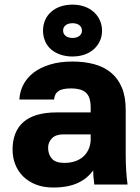

<svg xmlns="http://www.w3.org/2000/svg" viewBox="-20 -815 620 848"><path d="M214.7 13.2Q249.5 13.2 276.8 7.8Q304.2 2.5 325.8 -8Q347.5 -18.5 363.7 -32.1Q379.8 -45.7 391.7 -62.2Q391.7 -53.3 392.1 -45.2Q392.5 -37 393.2 -30.1Q394 -23.2 394.8 -16.2Q395.6 -9.3 396.5 0H543.3Q539.3 -30 537.3 -61.5Q535.2 -93 535.2 -135V-330Q535.2 -388.3 518.1 -428.5Q501 -468.8 470.1 -494.2Q439.3 -519.7 396.4 -531.4Q353.5 -543.2 299.5 -543.2Q244.2 -543.2 201 -530Q157.8 -516.8 128.7 -494.5Q99.5 -472.2 83.5 -441.7Q67.5 -411.2 65.5 -375.5H218.8Q220 -388.2 224.7 -397.5Q229.5 -406.8 238.7 -413Q247.8 -419.2 261.8 -421.8Q275.7 -424.5 294.5 -424.5Q315 -424.5 331.1 -420.3Q347.2 -416.2 358.3 -406.8Q369.5 -397.5 375 -380.6Q380.5 -363.6 380.5 -340V-318.5H230Q181.2 -318.5 144.4 -307.8Q107.7 -297.2 83.6 -276.1Q59.5 -255 47.5 -224.3Q35.5 -193.7 35.5 -155Q35.5 -119 47.5 -88.7Q59.5 -58.3 82.4 -35.7Q105.4 -13 138.6 0.1Q171.8 13.2 214.7 13.2ZM264.5 -95.5Q225.9 -95.5 209.2 -114.2Q192.5 -132.8 192.5 -162.5Q192.5 -186.3 209.3 -203.9Q226 -221.5 259.5 -221.5H380.5V-200Q380.5 -176.4 371.6 -156.5Q362.7 -136.5 347.4 -123Q332.1 -109.5 310.8 -102.5Q289.5 -95.5 264.5 -95.5ZM299.5 -565.5Q328.8 -565.5 352.4 -573.6Q375.9 -581.6 393.4 -597Q411 -612.3 420.8 -633.3Q430.7 -654.3 430.7 -679.1Q430.7 -704.5 420.8 -725.9Q410.9 -747.4 393.3 -762.8Q375.7 -778.2 352.1 -786.4Q328.5 -794.5 300 -794.5Q271.7 -794.5 247.6 -786.4Q223.4 -778.2 206 -762.8Q188.5 -747.4 179.3 -726Q170 -704.6 170 -679.7Q170 -654.9 179.3 -633.1Q188.5 -611.3 206 -596.5Q223.4 -581.6 247.5 -573.6Q271.5 -565.5 299.5 -565.5ZM300.5 -647.5Q281.3 -647.5 270 -656.5Q258.7 -665.4 258.7 -680Q258.7 -694.6 269.9 -703.5Q281.1 -712.5 300.2 -712.5Q319.3 -712.5 330.7 -703.5Q342 -694.6 342 -680Q342 -665.4 330.8 -656.5Q319.6 -647.5 300.5 -647.5Z"/></svg>

Font: Golos Text VF
Style: Regular
Weight: 400
Designer: A.Korolkova, Vitaly Kuzmin
Foundry: ParaType Ltd
Version: Version 2.005